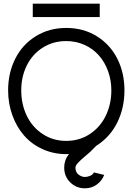

<svg xmlns="http://www.w3.org/2000/svg" viewBox="-20 -833 725 1050"><path d="M159.2 -739.7V-813H525.4V-739.7ZM549.8 123.5Q538.1 154.8 510 175.8Q481.9 196.8 444.3 196.8Q397 196.8 364 164.3Q331.1 131.8 331.1 83.5Q331.1 64 336.7 46.6Q342.3 29.3 353.5 14.4Q364.7 -0.5 373.8 -10Q382.8 -19.5 398.4 -33.4Q414.1 -47.4 419.9 -53.2L456.5 -89.8L508.8 -38.1L472.2 -1.5Q466.8 3.9 443.8 22.9Q420.9 42 406.7 57.4Q392.6 72.8 392.6 83.5Q392.6 108.9 409.4 121.8Q426.3 134.8 444.8 134.8Q458.5 134.8 473.6 128.2Q488.8 121.6 493.2 109.9ZM588.9 -338.9Q588.9 -394.5 571 -443.8Q553.2 -493.2 521.2 -529.5Q489.3 -565.9 442.9 -587.2Q396.5 -608.4 342.3 -608.4Q270 -608.4 213.4 -572.3Q156.7 -536.1 126.5 -474.9Q96.2 -413.6 96.2 -338.9Q96.2 -263.2 126.2 -200.4Q156.2 -137.7 213.1 -100.1Q270 -62.5 342.3 -62.5Q414.6 -62.5 471.7 -100.3Q528.8 -138.2 558.8 -200.9Q588.9 -263.7 588.9 -338.9ZM660.6 -338.9Q660.6 -242.7 621.6 -163.6Q582.5 -84.5 509.3 -37.4Q436 9.8 342.3 9.8Q272 9.8 211.9 -17.8Q151.9 -45.4 111.1 -92.5Q70.3 -139.6 47.4 -203.4Q24.4 -267.1 24.4 -338.9Q24.4 -434.6 63.5 -512Q102.5 -589.4 175.5 -634.8Q248.5 -680.2 342.3 -680.2Q436.5 -680.2 509.5 -634.8Q582.5 -589.4 621.6 -512Q660.6 -434.6 660.6 -338.9Z"/></svg>

Font: Eligible
Style: Regular
Weight: 500
Version: Version 1.1